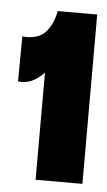

<svg xmlns="http://www.w3.org/2000/svg" viewBox="-41 -731 292 523"><g transform="rotate(5 104.5 -469.5)"><path d="M76 -238V-531Q63 -517 47.5 -508.5Q32 -500 12 -500L5 -501L6 -624L16 -623Q54 -623 72 -645.5Q90 -668 96 -701H204V-238Z"/></g></svg>

Font: CAT Rhythmus
Style: Regular
Weight: 400
Designer: Peter Wiegel nach alter Vorlage
Foundry: Peter Wiegel
Version: 1.000